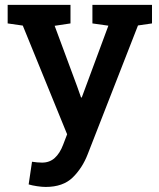

<svg xmlns="http://www.w3.org/2000/svg" viewBox="-20 -548 648 782"><path d="M166 213.4Q150.9 213.4 131.1 210.4Q111.3 207.5 96.7 203.1L110.4 110.8Q118.7 112.3 131.3 113.3Q144 114.3 151.4 114.3Q182.1 114.3 203.1 95.2Q224.1 76.2 237.3 41L253.4 -1L72.8 -443.8L11.2 -452.6V-528.3H267.1V-452.6L202.6 -442.9L293.9 -196.8L310.1 -150.9H313L421.4 -443.4L356.4 -452.6V-528.3H599.1V-452.6L542 -444.3L337.4 79.6Q315.9 135.7 276.4 174.6Q236.8 213.4 166 213.4Z"/></svg>

Font: Roboto Slab Medium
Style: Regular
Weight: 500
Designer: Google
Version: Version 2.001; ttfautohint (v1.8.3)